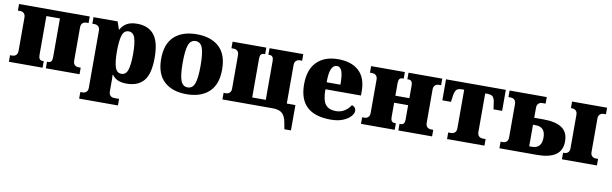

<svg xmlns="http://www.w3.org/2000/svg" viewBox="-48 -1041 5594 1755"><g transform="rotate(10 2749.0 -163.0)"><path d="M20 0V-61H40Q62 -61 76 -74Q90 -87 90 -114V-422Q90 -449 76 -462Q62 -475 40 -475H20V-536H676V-475H656Q634 -475 620 -462Q606 -449 606 -422V-114Q606 -87 620 -74Q634 -61 656 -61H676V0H363V-61H375Q411 -61 411 -109V-471H285V-109Q285 -61 321 -61H333V0Z M711 220V159H731Q753 159 767 146Q781 133 781 106V-422Q781 -449 767 -462Q753 -475 731 -475H711V-536H935L959 -465H963Q984 -505 1021 -525.5Q1058 -546 1116 -546Q1218 -546 1272 -481Q1326 -416 1326 -267Q1326 -118 1272.5 -54Q1219 10 1113 10Q1064 10 1032.5 -4Q1001 -18 979 -47H974Q976 -30 976 -15.5Q976 -1 976 20V106Q976 133 990 146Q1004 159 1026 159H1071V220ZM1051 -70Q1094 -70 1110 -120Q1126 -170 1126 -267Q1126 -365 1110 -414.5Q1094 -464 1051 -464Q1008 -464 992 -414.5Q976 -365 976 -267Q976 -170 992 -120Q1008 -70 1051 -70Z M1669 10Q1536 10 1461 -59.5Q1386 -129 1386 -268Q1386 -408 1461 -477Q1536 -546 1669 -546Q1802 -546 1877 -477Q1952 -408 1952 -268Q1952 -129 1877 -59.5Q1802 10 1669 10ZM1669 -53Q1715 -53 1733.5 -103Q1752 -153 1752 -268Q1752 -383 1733.5 -433Q1715 -483 1669 -483Q1623 -483 1604.5 -433Q1586 -383 1586 -268Q1586 -153 1604.5 -103Q1623 -53 1669 -53Z M2607 170 2596 110Q2586 52 2557.5 26Q2529 0 2469 0H2002V-61H2022Q2044 -61 2058 -74Q2072 -87 2072 -114V-422Q2072 -449 2058 -462Q2044 -475 2022 -475H2002V-536H2315V-475H2303Q2267 -475 2267 -427V-65H2393V-427Q2393 -475 2357 -475H2345V-536H2658V-475H2638Q2616 -475 2602 -462Q2588 -449 2588 -422V-65H2668V170Z M3006 10Q2713 10 2713 -266Q2713 -404 2784.5 -475Q2856 -546 2981 -546Q3106 -546 3174.5 -482.5Q3243 -419 3243 -295V-255H2913Q2913 -154 2944 -114.5Q2975 -75 3041 -75Q3086 -75 3120.5 -97Q3155 -119 3177 -154Q3194 -150 3204.5 -137.5Q3215 -125 3215 -105Q3215 -83 3191.5 -56Q3168 -29 3121.5 -9.5Q3075 10 3006 10ZM3041 -320Q3041 -411 3026 -447Q3011 -483 2981 -483Q2950 -483 2931.5 -447Q2913 -411 2913 -320Z M3288 0V-61H3308Q3330 -61 3344 -74Q3358 -87 3358 -114V-422Q3358 -449 3344 -462Q3330 -475 3308 -475H3288V-536H3601V-475H3589Q3553 -475 3553 -427V-308H3683V-427Q3683 -475 3647 -475H3635V-536H3948V-475H3928Q3906 -475 3892 -462Q3878 -449 3878 -422V-114Q3878 -87 3892 -74Q3906 -61 3928 -61H3948V0H3635V-61H3647Q3683 -61 3683 -109V-243H3553V-109Q3553 -61 3589 -61H3601V0Z M4087 0V-61H4113Q4135 -61 4149 -74Q4163 -87 4163 -114V-471H4145Q4103 -471 4090 -453.5Q4077 -436 4072 -404L4063 -341H3983V-536H4538V-341H4458L4449 -404Q4445 -436 4431.5 -453.5Q4418 -471 4376 -471H4358V-114Q4358 -87 4372 -74Q4386 -61 4408 -61H4434V0Z M5153 0V-61H5163Q5185 -61 5199 -74Q5213 -87 5213 -114V-422Q5213 -449 5199 -462Q5185 -475 5163 -475H5153V-536H5478V-475H5458Q5436 -475 5422 -462Q5408 -449 5408 -422V-114Q5408 -87 5422 -74Q5436 -61 5458 -61H5478V0ZM4573 0V-61H4593Q4615 -61 4629 -74Q4643 -87 4643 -114V-422Q4643 -449 4629 -462Q4615 -475 4593 -475H4573V-536H4918V-475H4888Q4866 -475 4852 -462Q4838 -449 4838 -422V-330H4923Q5036 -330 5094.5 -291Q5153 -252 5153 -166Q5153 -81 5094.5 -40.5Q5036 0 4923 0ZM4838 -65H4863Q4953 -65 4953 -166Q4953 -265 4863 -265H4838Z"/></g></svg>

Font: Noto Serif Black
Style: Regular
Weight: 900
Designer: Monotype Design Team
Foundry: Monotype Imaging Inc.
Version: Version 2.014; ttfautohint (v1.8.4.7-5d5b)